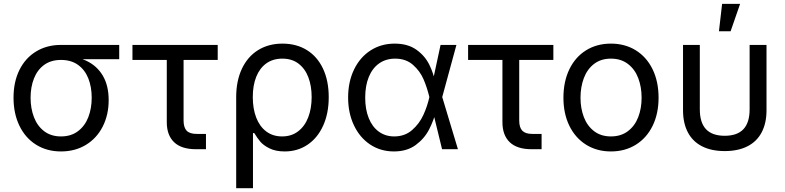

<svg xmlns="http://www.w3.org/2000/svg" viewBox="-20 -781 4109 1005"><path d="M50.8 -269.5Q50.8 -352.5 81.8 -415Q112.8 -477.5 169.2 -511.7Q225.6 -545.9 299.3 -545.9H604V-471.2H364.7L299.3 -467.3Q246.6 -467.3 210.9 -441.2Q175.3 -415 157.7 -370.1Q140.1 -325.2 140.1 -269.5Q140.1 -213.9 157.7 -167.7Q175.3 -121.6 211.2 -94.2Q247.1 -66.9 299.3 -66.9Q352.1 -66.9 388.4 -94.5Q424.8 -122.1 442.4 -168Q460 -213.9 460 -269.5Q460 -325.7 442.4 -370.4Q424.8 -415 388.7 -441.2Q352.5 -467.3 299.3 -467.3V-489.3Q374.5 -489.3 430.7 -463.4Q486.8 -437.5 517.8 -385.5Q548.8 -333.5 548.8 -256.8Q548.8 -179.7 517.6 -118.4Q486.3 -57.1 429.7 -22.7Q373 11.7 299.3 11.7Q225.6 11.7 169.2 -23.4Q112.8 -58.6 81.8 -122.6Q50.8 -186.5 50.8 -269.5Z M853 -141.6V-467.3H673.3V-545.9H1119.6V-467.3H940.9V-150.4Q940.9 -113.8 957 -96.9Q973.1 -80.1 1008.8 -80.1H1058.1V0H1004.9Q929.7 0 891.4 -36.6Q853 -73.2 853 -141.6Z M1458.5 -552.7Q1531.7 -552.7 1586.4 -518.8Q1641.1 -484.9 1670.9 -421.4Q1700.7 -357.9 1700.7 -272.5Q1700.7 -187.5 1671.4 -123Q1642.1 -58.6 1589.8 -23.4Q1537.6 11.7 1470.2 11.7Q1422.9 11.7 1390.6 -4.4Q1358.4 -20.5 1342.3 -39.8Q1326.2 -59.1 1311 -84.5H1304.2V204.1H1216.3V-272.5Q1216.3 -357.4 1246.1 -420.9Q1275.9 -484.4 1330.8 -518.6Q1385.7 -552.7 1458.5 -552.7ZM1611.3 -272.9Q1611.3 -330.6 1594.2 -376Q1577.1 -421.4 1542.7 -447.8Q1508.3 -474.1 1458 -474.1Q1408.7 -474.1 1374 -449.2Q1339.4 -424.3 1321.3 -379.2Q1303.2 -334 1303.2 -272.9Q1303.2 -212.4 1321 -165.8Q1338.9 -119.1 1373.5 -93Q1408.2 -66.9 1456.5 -66.9Q1505.9 -66.9 1540.8 -93.8Q1575.7 -120.6 1593.5 -167.2Q1611.3 -213.9 1611.3 -272.9Z M1802.2 -270.5Q1802.2 -353 1833.3 -417.2Q1864.3 -481.4 1919.7 -517.1Q1975.1 -552.7 2045.9 -552.7Q2114.3 -552.7 2159.2 -521Q2204.1 -489.3 2227.3 -442.1Q2250.5 -395 2259.8 -342.3H2291.5L2294.4 -274.4L2377 0H2293.9L2227.1 -274.4Q2215.3 -323.2 2197 -366Q2178.7 -408.7 2141.8 -441.4Q2105 -474.1 2048.3 -474.1Q2000.5 -474.1 1965.1 -449.5Q1929.7 -424.8 1910.6 -378.7Q1891.6 -332.5 1891.6 -270Q1891.6 -208.5 1910.2 -162.6Q1928.7 -116.7 1963.1 -91.8Q1997.6 -66.9 2043.5 -66.9Q2099.1 -66.9 2137.5 -100.6Q2175.8 -134.3 2196.5 -180.2Q2217.3 -226.1 2227.1 -271.5L2286.1 -545.9H2369.1L2294.4 -271.5L2291.5 -206.5H2264.2Q2251 -151.9 2226.3 -103.8Q2201.7 -55.7 2156 -22Q2110.4 11.7 2042 11.7Q1972.2 11.7 1917.7 -24.4Q1863.3 -60.5 1832.8 -124.8Q1802.2 -189 1802.2 -270.5Z M2609.9 -141.6V-467.3H2430.2V-545.9H2876.5V-467.3H2697.8V-150.4Q2697.8 -113.8 2713.9 -96.9Q2730 -80.1 2765.6 -80.1H2814.9V0H2761.7Q2686.5 0 2648.2 -36.6Q2609.9 -73.2 2609.9 -141.6Z M2929.2 -269.5Q2929.2 -354 2960.2 -418.2Q2991.2 -482.4 3047.6 -517.6Q3104 -552.7 3177.7 -552.7Q3251.5 -552.7 3308.1 -517.6Q3364.7 -482.4 3396 -418.2Q3427.2 -354 3427.2 -269.5Q3427.2 -186 3396 -122.3Q3364.7 -58.6 3308.1 -23.4Q3251.5 11.7 3177.7 11.7Q3104.5 11.7 3048.1 -23.4Q2991.7 -58.6 2960.4 -122.3Q2929.2 -186 2929.2 -269.5ZM3338.4 -269.5Q3338.4 -325.7 3320.8 -372.1Q3303.2 -418.5 3266.8 -446.3Q3230.5 -474.1 3177.7 -474.1Q3125.5 -474.1 3089.6 -446.5Q3053.7 -418.9 3036.1 -372.3Q3018.6 -325.7 3018.6 -269.5Q3018.6 -213.9 3036.1 -168Q3053.7 -122.1 3089.6 -94.5Q3125.5 -66.9 3177.7 -66.9Q3230.5 -66.9 3266.8 -94.5Q3303.2 -122.1 3320.8 -168Q3338.4 -213.9 3338.4 -269.5Z M3555.2 -204.1V-545.9H3643.1V-208.5Q3643.1 -139.2 3675.5 -104.7Q3708 -70.3 3773.4 -70.3Q3838.9 -70.3 3871.3 -104.7Q3903.8 -139.2 3903.8 -208.5V-545.9H3992.2V-204.1Q3992.2 -136.2 3966.8 -88.1Q3941.4 -40 3892.3 -15.1Q3843.3 9.8 3773.4 9.8Q3704.1 9.8 3655 -15.1Q3606 -40 3580.6 -88.1Q3555.2 -136.2 3555.2 -204.1ZM3759.8 -760.7H3854L3804.2 -617.2H3743.2Z"/></svg>

Font: Inter RS Variable
Style: Regular
Weight: 400
Designer: Rasmus Andersson (customised by Maria Ramos and Noel Pretorius)
Foundry: rsms
Version: Version 3.001;Glyphs 3.2.3 (3260)